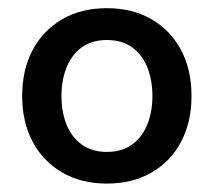

<svg xmlns="http://www.w3.org/2000/svg" viewBox="-20 -760 518 465"><path d="M238.8 -315.4Q176.8 -315.4 130.6 -342.3Q84.5 -369.1 59.1 -416.7Q33.7 -464.4 33.7 -527.3Q33.7 -591.3 59.1 -638.9Q84.5 -686.5 130.6 -713.4Q176.8 -740.2 238.8 -740.2Q300.8 -740.2 346.9 -713.4Q393.1 -686.5 418.5 -638.9Q443.8 -591.3 443.8 -527.3Q443.8 -464.4 418.5 -416.5Q393.1 -368.7 346.9 -342Q300.8 -315.4 238.8 -315.4ZM238.8 -392.1Q275.4 -392.1 299.8 -409.9Q324.2 -427.7 336.7 -458.3Q349.1 -488.8 349.1 -527.3Q349.1 -565.9 336.9 -596.7Q324.7 -627.4 300 -645.3Q275.4 -663.1 238.8 -663.1Q202.6 -663.1 178.2 -645.5Q153.8 -627.9 141.4 -597.2Q128.9 -566.4 128.9 -527.3Q128.9 -488.8 141.1 -458.3Q153.3 -427.7 178 -409.9Q202.6 -392.1 238.8 -392.1Z"/></svg>

Font: Inter 18pt Medium
Style: Regular
Weight: 500
Designer: Rasmus Andersson
Foundry: rsms
Version: Version 4.001;git-66647c0bb